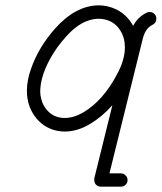

<svg xmlns="http://www.w3.org/2000/svg" viewBox="-20 -475 607 721"><path d="M532 -428Q537 -430 543 -430Q549 -430 555 -426.5Q561 -423 564 -417.5Q567 -412 567 -407Q567 -402 566.5 -399.5Q566 -397 565.5 -395Q565 -393 563.5 -391Q562 -389 560 -387Q557 -384 553 -382Q537 -374 528 -359Q520 -347 514 -321L391 176H433Q444 176 451.5 183.5Q459 191 459 201.5Q459 212 451.5 219Q444 226 433 226H359Q348 226 341 219Q334 212 334 201Q334 198 334 195L402 -80Q364 -37 319 -10Q271 19 223 19Q199 19 176 11Q142 -1 118 -29Q81 -73 81 -134Q81 -174 97 -218Q125 -298 187 -368Q264 -454 350 -455Q384 -455 416 -440Q457 -420 480 -378Q498 -412 532 -428ZM135 -103Q141 -79 156 -62Q182 -32 223 -32Q257 -32 293 -53Q367 -97 419 -195Q449 -250 449 -297Q449 -333 432 -360Q408 -399 361 -404Q334 -407 304 -395Q264 -379 225 -334Q170 -272 144 -201Q136 -177 133.5 -160.5Q131 -144 131 -131Q131 -118 135 -103Z"/></svg>

Font: TT2020Base
Style: Italic
Weight: 400
Italic angle: -15°
Version: Version 0.2.000